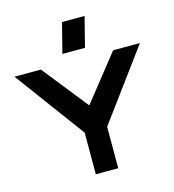

<svg xmlns="http://www.w3.org/2000/svg" viewBox="-140 -1086 1084 1199"><g transform="rotate(-15 402.5 -486.5)"><path d="M330 0V-269L-3 -720H168L402 -426L635 -720H808L475 -268V0ZM323 -780 372 -973H518L469 -780Z"/></g></svg>

Font: Orbitron ExtraBold
Style: Regular
Weight: 800
Designer: Matt McInerney
Foundry: The League of Moveable Type
Version: Version 2.001